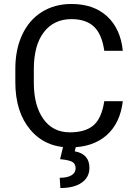

<svg xmlns="http://www.w3.org/2000/svg" viewBox="-20 -741 691 978"><path d="M605.5 -225.6Q592.3 -112.8 522.2 -51.5Q452.1 9.8 335.9 9.8Q210 9.8 134 -80.6Q58.1 -170.9 58.1 -322.3V-390.6Q58.1 -489.7 93.5 -564.9Q128.9 -640.1 193.8 -680.4Q258.8 -720.7 344.2 -720.7Q457.5 -720.7 525.9 -657.5Q594.2 -594.2 605.5 -482.4H511.2Q499 -567.4 458.3 -605.5Q417.5 -643.6 344.2 -643.6Q254.4 -643.6 203.4 -577.1Q152.3 -510.7 152.3 -388.2V-319.3Q152.3 -203.6 200.7 -135.3Q249 -66.9 335.9 -66.9Q414.1 -66.9 455.8 -102.3Q497.6 -137.7 511.2 -225.6ZM366.7 4.4 360.8 29.8Q435.5 43 435.5 114.3Q435.5 161.6 396.5 189.2Q357.4 216.8 287.6 216.8L284.2 164.6Q322.8 164.6 344 151.9Q365.2 139.2 365.2 116.2Q365.2 94.7 349.6 84.5Q334 74.2 286.1 69.8L301.8 4.4Z"/></svg>

Font: Roboto
Style: Regular
Weight: 400
Designer: Google
Version: Version 2.001047; 2015